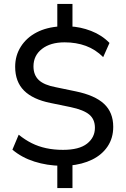

<svg xmlns="http://www.w3.org/2000/svg" viewBox="-20 -840 640 975"><path d="M271 115V-17L291 2Q219 1 154.5 -19.5Q90 -40 43 -80L75 -156Q107 -130 141 -113Q175 -96 214.5 -87.5Q254 -79 300 -79Q382 -79 422 -110.5Q462 -142 462 -191Q462 -234 433.5 -258Q405 -282 339 -296L237 -317Q147 -335 102 -380Q57 -425 57 -501Q57 -558 86 -603.5Q115 -649 166 -675.5Q217 -702 286 -706L271 -691V-820H348V-691L333 -706Q388 -704 442.5 -683Q497 -662 536 -622L504 -550Q465 -589 416 -607Q367 -625 308 -625Q236 -625 193 -591.5Q150 -558 150 -503Q150 -459 177 -433.5Q204 -408 264 -397L365 -376Q462 -356 508.5 -312.5Q555 -269 555 -196Q555 -139 526.5 -96.5Q498 -54 448 -29.5Q398 -5 331 1L348 -18V115Z"/></svg>

Font: Nunito Sans 12pt ExtraLight 11pt Medium
Style: Regular
Weight: 500
Version: Version 3.101;gftools[0.9.27]